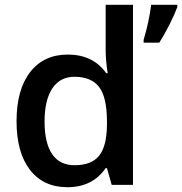

<svg xmlns="http://www.w3.org/2000/svg" viewBox="-20 -780 768 810"><path d="M264.2 9.8Q163.1 9.8 106.4 -63.5Q49.8 -136.7 49.8 -269Q49.8 -401.9 107.2 -475.8Q164.6 -549.8 266.1 -549.8Q372.6 -549.8 428.2 -471.2H434.1Q425.8 -529.3 425.8 -563V-759.8H541V0H451.2L431.2 -70.8H425.8Q370.6 9.8 264.2 9.8ZM294.9 -83Q365.7 -83 397.9 -122.8Q430.2 -162.6 431.2 -252V-268.1Q431.2 -370.1 397.9 -413.1Q364.7 -456.1 293.9 -456.1Q233.4 -456.1 200.7 -407Q168 -357.9 168 -267.1Q168 -177.2 199.7 -130.1Q231.4 -83 294.9 -83ZM585.9 -611.8Q608.9 -689 617.7 -759.8H728V-750Q716.8 -719.7 694.8 -676Q672.9 -632.3 651.9 -600.1H585.9Z"/></svg>

Font: f3_51262          
Style: Regular
Weight: 600
Foundry: Ascender Corporation
Version: Version 1.10